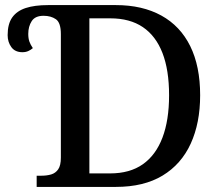

<svg xmlns="http://www.w3.org/2000/svg" viewBox="-20 -734 863 754"><path d="M124 0V-44H143Q164 -44 181 -49Q198 -54 208.5 -69Q219 -84 219 -115V-600Q219 -645 199.5 -658.5Q180 -672 151 -672Q118 -672 104.5 -651Q91 -630 91 -601Q91 -583 95.5 -570.5Q100 -558 109 -545Q101 -538 91 -533.5Q81 -529 68 -529Q39 -529 24.5 -549Q10 -569 10 -596Q10 -640 28 -665.5Q46 -691 81 -702.5Q116 -714 169 -714H435Q539 -714 613.5 -673Q688 -632 727 -553Q766 -474 766 -360Q766 -251 729 -170Q692 -89 618.5 -44.5Q545 0 435 0ZM412 -53Q490 -53 541 -89Q592 -125 618 -193.5Q644 -262 644 -360Q644 -459 618 -526Q592 -593 541 -627.5Q490 -662 413 -662H331V-53Z"/></svg>

Font: ET Text
Style: Regular
Weight: 470
Designer: Monotype Design Team
Foundry: Monotype Imaging Inc.
Version: Version 2.009